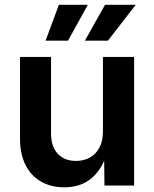

<svg xmlns="http://www.w3.org/2000/svg" viewBox="-20 -779 647 806"><path d="M250 7.3Q194.3 7.3 152.3 -16.6Q110.4 -40.5 87.2 -86.4Q64 -132.3 64 -197.8V-540H194.3V-218.8Q194.3 -164.1 222.2 -133.8Q250 -103.5 298.8 -103.5Q332 -103.5 357.4 -117.7Q382.8 -131.8 397.5 -159.4Q412.1 -187 412.1 -226.6V-540H543V0H418.5L417 -134.8H429.2Q406.2 -64.5 361.6 -28.6Q316.9 7.3 250 7.3ZM265.6 -608.4H171.4L227.1 -758.8H348.6ZM433.1 -608.4H336.4L420.9 -758.8H549.8Z"/></svg>

Font: V-Inter
Style: SemiBold-600
Weight: 600
Designer: Rasmus Andersson
Foundry: rsms
Version: Version 4.000;git-4146feb